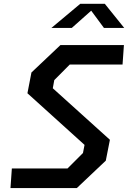

<svg xmlns="http://www.w3.org/2000/svg" viewBox="-20 -960 660 980"><path d="M33.5 0H372L520 -140L541 -246.5L249.5 -509.5L257 -551L336 -630.5H605.5L612.5 -730H288.5L140.5 -590L120 -484L411.5 -220.5L403.5 -179L324.5 -100H40.5ZM242.5 -817.5H346.5L445.5 -905.5L510.5 -817.5H614L515 -940.5H389.5Z"/></svg>

Font: Monaspace Krypton Medium
Style: Italic
Weight: 500
Italic angle: -11°
Designer: Riley Cran & the Lettermatic Team
Foundry: Lettermatic
Version: Version 1.101 (Monaspace Krypton)